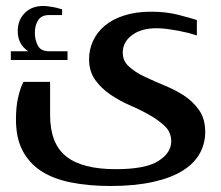

<svg xmlns="http://www.w3.org/2000/svg" viewBox="-20 -433 736 640"><path d="M74.2 -262.2Q39.1 -285.2 39.1 -329.1Q39.1 -366.2 63 -390.1Q86.9 -414.1 127.9 -413.1Q137.2 -412.6 155.8 -409.7Q167.5 -407.7 187 -401.9V-382.8H143.1Q119.1 -382.8 107.9 -366.7Q96.2 -349.6 96.2 -323.2Q96.2 -299.8 106.4 -280.8Q116.2 -262.2 143.1 -262.2H205.1V-232.9H16.1V-262.2ZM482.9 -394Q534.2 -394 573.7 -383.8Q622.1 -371.1 636.2 -366.2V-314.9Q614.3 -321.8 607.9 -323.2Q586.4 -328.1 574.2 -330.6Q555.7 -334 537.6 -336.4Q517.1 -338.9 502.9 -338.9Q450.2 -338.9 419.4 -315.4Q389.2 -292.5 389.2 -257.8Q389.2 -229.5 409.7 -211.4Q431.2 -191.9 460.4 -178.2Q500.5 -159.2 526.4 -148.9Q561.5 -134.8 592.3 -115.2Q622.6 -95.7 643.6 -65.9Q664.1 -36.6 664.1 6.8Q664.1 45.9 645.5 79.1Q627 112.3 588.4 136.2Q549.8 160.2 490.7 173.3Q429.2 187 348.1 187Q275.9 187 217.3 175.3Q158.2 163.6 118.2 137.7Q77.6 111.8 55.2 68.8Q33.2 27.3 33.2 -35.2Q33.2 -75.2 40 -106.4Q47.9 -141.1 58.1 -160.2H147V-49.8Q147 45.9 200.7 88.4Q253.9 130.9 366.2 130.9Q464.4 130.9 507.3 104Q550.8 76.7 550.8 38.1Q550.8 8.8 530.3 -11.7Q509.8 -31.7 480 -48.8Q446.3 -67.9 414.1 -81.5Q378.9 -96.7 348.1 -117.7Q317.4 -138.7 297.4 -166.5Q276.9 -195.3 276.9 -235.8Q276.9 -267.6 290 -296.4Q303.2 -325.2 329.1 -347.2Q354.5 -368.7 393.6 -381.3Q433.1 -394 482.9 -394Z"/></svg>

Font: SimahzazaarabicW05-Medium
Style: Regular
Weight: 500
Designer: Ahmed zaza
Foundry: Ahmed zaza
Version: Version 1.001